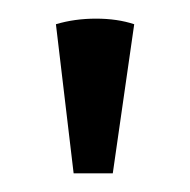

<svg xmlns="http://www.w3.org/2000/svg" viewBox="-20 -752 204 206"><path d="M40 -726 59 -566H101L124 -726Q106 -732 83 -732Q60 -732 40 -726Z"/></svg>

Font: Arima Medium
Style: Regular
Weight: 500
Designer: Joana Correia and Natanael Gama
Foundry: NDISCOVER
Version: Version 1.101;gftools[0.9.23]